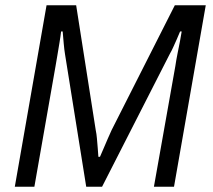

<svg xmlns="http://www.w3.org/2000/svg" viewBox="-20 -706 804 726"><path d="M36 0 156 -686H268L342 -214Q345 -200 346.5 -182.5Q348 -165 349.5 -147Q351 -129 352 -113H358Q365 -129 372.5 -146.5Q380 -164 387.5 -181.5Q395 -199 402 -214L641 -686H758L638 0H562L643 -456Q646 -477 651 -502Q656 -527 660.5 -550Q665 -573 667 -587H661Q655 -572 648 -556.5Q641 -541 635 -527.5Q629 -514 622 -502L366 0H306L226 -500Q223 -518 221 -541Q219 -564 217 -587H211Q209 -569 205 -545Q201 -521 197 -497Q193 -473 190 -456L110 0Z"/></svg>

Font: Archivo SemiCondensed Light
Style: Italic
Weight: 300
Width: 4
Italic angle: -10°
Designer: Hector Gatti
Foundry: Omnibus-Type
Version: Version 2.001